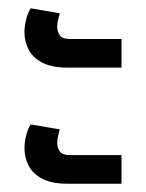

<svg xmlns="http://www.w3.org/2000/svg" viewBox="-20 -508 352 463"><path d="M142 -345Q104 -345 81 -357.5Q58 -370 48.5 -389.5Q39 -409 39 -430Q39 -445 43 -461Q47 -477 54 -488L124 -476Q123 -471 120.5 -462Q118 -453 118 -444Q118 -431 124.5 -422.5Q131 -414 148 -414H273V-345ZM142 -65Q104 -65 81 -77.5Q58 -90 48.5 -109.5Q39 -129 39 -150Q39 -165 43 -181Q47 -197 54 -208L124 -196Q123 -191 120.5 -182Q118 -173 118 -164Q118 -151 124.5 -142.5Q131 -134 148 -134H273V-65Z"/></svg>

Font: Noto Sans Thai SemiCondensed
Style: Regular
Weight: 400
Width: 4
Designer: Monotype Design Team
Foundry: Monotype Imaging Inc.
Version: Version 2.001